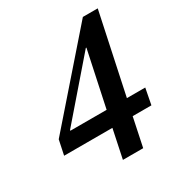

<svg xmlns="http://www.w3.org/2000/svg" viewBox="-155 -753 806 861"><g transform="rotate(-30 247.5 -322.5)"><path d="M338 0H233L264 -148H14L30 -224L398 -645H475L387 -231H482L466 -148H369ZM282 -231 343 -518H340L95 -235L94 -231Z"/></g></svg>

Font: STIX Two Text Medium
Style: Italic
Weight: 500
Italic angle: -12°
Designer: Ross Mills, John Hudson & Paul Hanslow, Tiro Typeworks Ltd; with prior portions MicroPress Inc. and Coen Hoffman, Elsevi
Foundry: Tiro Typeworks Ltd
Version: Version 2.13 b171